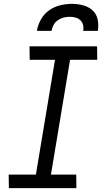

<svg xmlns="http://www.w3.org/2000/svg" viewBox="-20 -975 540 995"><path d="M26 0 25 -70H166L265 -665H134L133 -735H483L484 -665H343L244 -70H375L376 0ZM171 -815Q176 -845 192 -874Q208 -903 234.5 -921.5Q261 -940 291.5 -947.5Q322 -955 352 -955Q382 -955 410.5 -947.5Q439 -940 459.5 -921.5Q480 -903 486 -874Q492 -845 487 -815H411Q414 -831 410.5 -845.5Q407 -860 396.5 -870Q386 -880 371.5 -884Q357 -888 341 -888Q325 -888 309.5 -884Q294 -880 279.5 -870Q265 -860 257.5 -845.5Q250 -831 247 -815Z"/></svg>

Font: Iosevka Algr
Style: Italic
Weight: 400
Italic angle: -9°
Monospace: yes
Designer: Belleve Invis
Foundry: Belleve Invis
Version: Version 26.0.2; ttfautohint (v1.8.3)